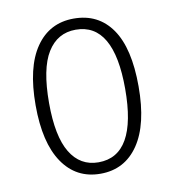

<svg xmlns="http://www.w3.org/2000/svg" viewBox="-67 -592 601 662"><g transform="rotate(-10 233.5 -260.5)"><path d="M414 -263Q414 -130 366 -59.5Q318 11 233 11Q148 11 100.5 -59Q53 -129 53 -260Q53 -393 101 -462.5Q149 -532 234 -532Q320 -532 367 -464.5Q414 -397 414 -263ZM100 -260Q100 -143 134.5 -86Q169 -29 233 -29Q367 -29 367 -263Q367 -493 234 -493Q170 -493 135 -436.5Q100 -380 100 -260Z"/></g></svg>

Font: Fira Sans Extra Condensed ExtraLight
Style: Regular
Weight: 275
Width: 1
Designer: Carrois Corporate & Edenspiekermann AG
Foundry: Carrois Corporate GbR & Edenspiekermann AG
Version: Version 4.203